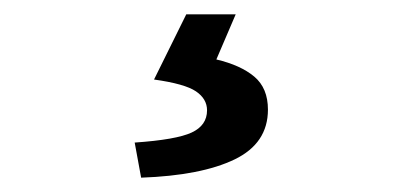

<svg xmlns="http://www.w3.org/2000/svg" viewBox="-20 -23 571 268"><path d="M177 225 168 176Q226 172 247.5 162Q269 152 269 131Q269 115 253.5 104.5Q238 94 195 88L240 -3H309L282 60Q316 68 335 84Q354 100 354 130Q354 177 307.5 199.5Q261 222 177 225Z"/></svg>

Font: Narnoor SemiBold
Style: Regular
Weight: 600
Designer: S. Sridhar Murthy
Foundry: SIL International
Version: Version 3.000